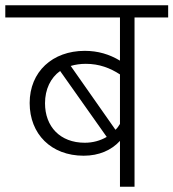

<svg xmlns="http://www.w3.org/2000/svg" viewBox="-40 -705 655 725"><path d="M595 -685H-20V-639H413V-476C373 -500 330 -513 280 -513C158 -513 72 -434 72 -316C72 -199 153 -117 276 -117C334 -117 381 -138 413 -173V0H468V-639H595ZM396 -215 227 -456C244 -461 263 -464 284 -464C335 -464 376 -448 413 -424V-237C408 -229 403 -221 396 -215ZM130 -315C130 -368 151 -411 187 -437L363 -188C339 -174 311 -166 280 -166C187 -166 130 -227 130 -315Z"/></svg>

Font: FiraGO Light
Style: Regular
Weight: 300
Designer: bBox Type
Foundry: bBox Type GmbH
Version: Version 1.001;PS 001.001;hotconv 1.0.88;makeotf.lib2.5.64775